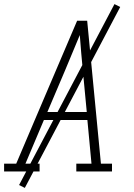

<svg xmlns="http://www.w3.org/2000/svg" viewBox="-35 -836 655 936"><path d="M-15 0V-38H44L132 -245L341 -735H390L457 -38H511V0H337V-38H411L391 -251H179L89 -38H158V0ZM388 -290 369 -490Q365 -534 361 -577.5Q357 -621 354 -665Q336 -621 317.5 -577.5Q299 -534 281 -490L196 -290ZM86 80 58 66 523 -816 551 -802Z"/></svg>

Font: Iosevka Slab XLtEx
Style: Italic
Weight: 200
Width: 7
Italic angle: -9°
Monospace: yes
Designer: Belleve Invis
Foundry: Belleve Invis
Version: Version 11.1.0; ttfautohint (v1.8.3)